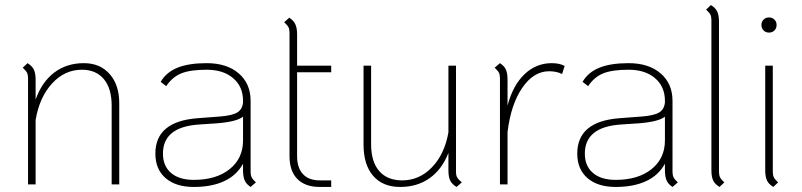

<svg xmlns="http://www.w3.org/2000/svg" viewBox="-20 -730 3175 760"><path d="M452 -322V0H422V-312Q422 -380 391 -417Q360 -454 304 -454Q236 -454 186 -399.5Q136 -345 121 -255V0H91V-420Q91 -434 87 -442Q83 -450 70 -462L89 -480Q107 -469 114 -454.5Q121 -440 121 -414V-336Q146 -406 195 -443Q244 -480 312 -480Q376 -480 414 -437Q452 -394 452 -322Z M993 -8 972 10Q955 -1 948.5 -16Q942 -31 942 -56V-82Q917 -36 867.5 -13Q818 10 747 10Q676 10 635.5 -25Q595 -60 595 -122Q595 -249 761 -262L853 -269Q900 -273 919.5 -285Q939 -297 942 -324V-331Q942 -387 903 -420.5Q864 -454 798 -454Q733 -454 697.5 -439.5Q662 -425 638 -389L616 -406Q638 -444 682.5 -462Q727 -480 798 -480Q878 -480 925 -439.5Q972 -399 972 -331V-50Q972 -37 976 -28.5Q980 -20 993 -8ZM942 -174V-268Q916 -248 840 -242L766 -237Q625 -227 625 -122Q625 -73 657 -45.5Q689 -18 747 -18Q836 -18 889 -60.5Q942 -103 942 -174Z M1156 -444V-112Q1156 -66 1179 -41Q1202 -16 1246 -16H1291V10H1246Q1188 10 1157 -21.5Q1126 -53 1126 -112V-600Q1126 -614 1122 -622Q1118 -630 1105 -642L1125 -660Q1142 -649 1149 -634Q1156 -619 1156 -594V-470H1291V-444Z M1808 -8 1787 10Q1769 -1 1762 -15.5Q1755 -30 1755 -56V-125Q1730 -60 1681 -25Q1632 10 1564 10Q1495 10 1457 -34Q1419 -78 1419 -158V-470H1449V-158Q1449 -90 1481 -53Q1513 -16 1572 -16Q1640 -16 1690 -68Q1740 -120 1755 -206V-470H1785V-50Q1785 -36 1789.5 -28Q1794 -20 1808 -8Z M2215 -469 2205 -437Q2183 -448 2154 -448Q2092 -448 2047 -382Q2002 -316 1989 -207V0H1959V-420Q1959 -434 1955 -442Q1951 -450 1938 -462L1959 -480Q1976 -469 1982.5 -454.5Q1989 -440 1989 -414V-312Q2010 -392 2056 -436Q2102 -480 2164 -480Q2195 -480 2215 -469Z M2663 -8 2642 10Q2625 -1 2618.5 -16Q2612 -31 2612 -56V-82Q2587 -36 2537.5 -13Q2488 10 2417 10Q2346 10 2305.5 -25Q2265 -60 2265 -122Q2265 -249 2431 -262L2523 -269Q2570 -273 2589.5 -285Q2609 -297 2612 -324V-331Q2612 -387 2573 -420.5Q2534 -454 2468 -454Q2403 -454 2367.5 -439.5Q2332 -425 2308 -389L2286 -406Q2308 -444 2352.5 -462Q2397 -480 2468 -480Q2548 -480 2595 -439.5Q2642 -399 2642 -331V-50Q2642 -37 2646 -28.5Q2650 -20 2663 -8ZM2612 -174V-268Q2586 -248 2510 -242L2436 -237Q2295 -227 2295 -122Q2295 -73 2327 -45.5Q2359 -18 2417 -18Q2506 -18 2559 -60.5Q2612 -103 2612 -174Z M2796 -56V-650Q2796 -664 2792 -672Q2788 -680 2775 -692L2794 -710Q2812 -699 2819 -684.5Q2826 -670 2826 -644V-50Q2826 -37 2830 -28.5Q2834 -20 2847 -8L2828 10Q2810 -1 2803 -15.5Q2796 -30 2796 -56Z M2994 -631Q2994 -644 3002.5 -652.5Q3011 -661 3024 -661Q3037 -661 3045.5 -652.5Q3054 -644 3054 -631Q3054 -618 3045.5 -609.5Q3037 -601 3024 -601Q3011 -601 3002.5 -609.5Q2994 -618 2994 -631ZM3009 -56V-470H3039V-50Q3039 -37 3043 -28.5Q3047 -20 3060 -8L3041 10Q3023 -1 3016 -15.5Q3009 -30 3009 -56Z"/></svg>

Font: KoHo ExtraLight
Style: Regular
Weight: 275
Version: Version 1.000; ttfautohint (v1.6)